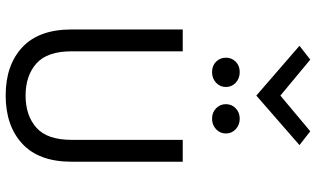

<svg xmlns="http://www.w3.org/2000/svg" viewBox="-244 -886 1141 694"><g transform="rotate(90 327.0 -539.5)"><path d="M146 -1051 196 -1090 326 -982 455 -1090 505 -1051 326 -895ZM87 -227V-629H166V-227Q166 -139 210 -100Q254 -61 326 -61Q398 -61 442 -100Q486 -139 486 -227V-629H565V-227Q565 -109 500 -49Q435 11 325.5 11Q216 11 151.5 -49Q87 -109 87 -227ZM203.5 -749.5Q189 -764 189 -785Q189 -806 203.5 -820.5Q218 -835 241 -835Q264 -835 279.5 -820.5Q295 -806 295 -785Q295 -764 279.5 -749.5Q264 -735 241 -735Q218 -735 203.5 -749.5ZM372 -749.5Q357 -764 357 -785Q357 -806 372 -820.5Q387 -835 409.5 -835Q432 -835 447.5 -820.5Q463 -806 463 -785Q463 -764 447.5 -749.5Q432 -735 409.5 -735Q387 -735 372 -749.5Z"/></g></svg>

Font: Karmilla
Style: Regular
Weight: 400
Designer: Jonathan Pinhorn
Version: Version 1.000